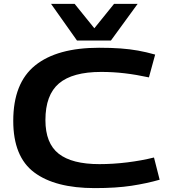

<svg xmlns="http://www.w3.org/2000/svg" viewBox="-20 -955 879 985"><path d="M48 -335Q48 -529 160.5 -619.5Q273 -710 488 -710Q551 -710 598.5 -706.5Q646 -703 688 -695.5Q730 -688 776 -675L744 -558Q679 -572 620 -579Q561 -586 499 -586Q352 -586 282.5 -527Q213 -468 213 -339Q213 -220 281 -166.5Q349 -113 490 -113Q560 -113 633 -122Q706 -131 770 -147L799 -33Q733 -14 654.5 -2Q576 10 466 10Q263 10 155.5 -70.5Q48 -151 48 -335ZM686 -935 549 -747H375L242 -935H363L464 -810L565 -935Z"/></svg>

Font: Georama Extended SemiBold
Style: Regular
Weight: 600
Width: 7
Designer: Jean-Baptiste Levee
Foundry: Production Type
Version: Version 1.000